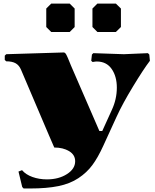

<svg xmlns="http://www.w3.org/2000/svg" viewBox="-20 -820 870 1080"><path d="M500 -772 527.8 -799.8H631.8L660.2 -772V-668L631.8 -640.1H527.8L500 -668ZM240.2 -772 268.1 -799.8H372.1L399.9 -772V-668L372.1 -640.1H268.1L240.2 -668ZM285.2 9.8 254.9 -60.1 98.1 -428.2Q87.4 -453.1 67.9 -464.1Q48.3 -475.1 15.1 -475.1L6.8 -482.9V-506.8L15.1 -515.1L337.9 -524.9H338.9Q342.8 -524.9 346.7 -521.2Q350.6 -517.6 354.5 -509.5Q358.4 -501.5 361.6 -494.1Q364.7 -486.8 370.1 -473.6Q375.5 -460.4 378.9 -452.1L539.1 -83H555.2L608.9 -201.2Q637.2 -262.2 637.2 -327.1Q637.2 -390.6 607.9 -432.4Q578.6 -474.1 523.9 -474.1Q520.5 -474.1 516.6 -473.6Q512.7 -473.1 508.1 -472.4Q503.4 -471.7 501 -471.2L493.2 -478L497.1 -513.2L504.9 -521L676.8 -515.1L812 -521L819.8 -513.2L823.2 -478Q787.1 -430.7 728.3 -333.7Q669.4 -236.8 636.2 -164.1L561 0Q530.8 66.4 499.5 108.6Q468.3 150.9 421.1 182.1Q374 213.4 308.6 226.8Q243.2 240.2 149.9 240.2H112.8L105 231.9L84 145L104 137.2Q125 162.1 162.4 175.5Q199.7 189 244.1 189Q310.1 189 356.4 159.4Q402.8 129.9 402.8 86.9Q402.8 50.8 368.9 30.3Q335 9.8 285.2 9.8Z"/></svg>

Font: Yokawerad
Style: Regular
Weight: 500
Designer: gluk
Foundry: gluk
Version: Version 0.79